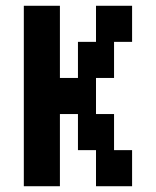

<svg xmlns="http://www.w3.org/2000/svg" viewBox="-20 -770 540 665"><path d="M250 -625H312.5V-750H437.5V-625H375V-500H312.5V-375H375V-250H437.5V-125H312.5V-250H250V-375H187.5V-125H62.5V-750H187.5V-500H250Z"/></svg>

Font: Amiga Topaz Unicode Rus
Style: Regular
Weight: 400
Designer: dMG of Trueschool and Divine Stylers
Foundry: dMG of Trueschool and Divine Stylers
Version: Version 1.1